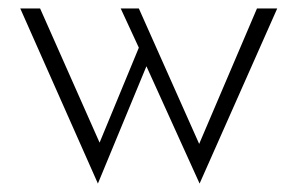

<svg xmlns="http://www.w3.org/2000/svg" viewBox="-20 -411 705 455"><path d="M589 -391 452 -70 309 -391H266L309 -298L216 -73L75 -391H28L212 24L327 -254L453 24L637 -391Z"/></svg>

Font: Sulaf Light
Style: Regular
Weight: 300
Designer: Bandar Raffah (Arabic) and Santiago Orozco (Latin)
Foundry: Caramella and Typemade
Version: Version 1.005;PS 001.005;hotconv 1.0.88;makeotf.lib2.5.64775